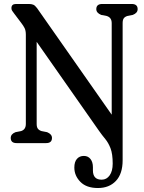

<svg xmlns="http://www.w3.org/2000/svg" viewBox="-20 -720 724 966"><path d="M478 -62 164.5 -509.5V-96.5Q164.5 -80.5 170.5 -72.5Q176.5 -64.5 189 -60.5L217 -55Q241.5 -45 241.5 -26Q241.5 0 212 0H63.5Q34 0 34 -26Q34 -45.5 58 -55L86 -60.5Q110 -68 110 -96.5V-545.5Q110 -566 103.8 -578.5Q97.5 -591 87 -604.5L51.5 -651.5Q45 -660 41.2 -665.8Q37.5 -671.5 37.5 -679Q37.5 -700 60.5 -700H125Q138 -700 147 -696.5Q156 -693 166.5 -679L542 -143V-603.5Q542 -632 517 -639.5L489 -645Q464.5 -655 464.5 -674Q464.5 -700 494.5 -700H642.5Q672.5 -700 672.5 -674Q672.5 -654.5 648 -645L620.5 -639.5Q608 -635.5 602.5 -627.5Q597 -619.5 597 -603.5V86.5Q597 154.5 563.2 190.2Q529.5 226 472.5 226Q415 226 384.5 195Q354 164 354 123Q354 94.5 367 79.5Q380 64.5 402 64.5Q423 64.5 435.2 80Q447.5 95.5 447.5 121.5V137Q447.5 184.5 492 184Q516.5 184 531.8 162.2Q547 140.5 547 103.5Q547 54.5 536.2 26.5Q525.5 -1.5 509.5 -20.8Q493.5 -40 478 -62Z"/></svg>

Font: Fraunces 144pt SuperSoft
Style: Regular
Weight: 400
Version: Version 1.000;[b76b70a41]